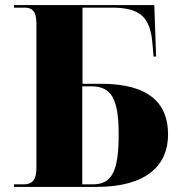

<svg xmlns="http://www.w3.org/2000/svg" viewBox="-20 -734 710 754"><path d="M35 0H359C556 0 640 -85 640 -206C640 -327 567 -405 377 -405H304V-704H419C531 -704 571 -667 579 -559L583 -512H593L586 -714H35V-704H76C103 -704 123 -694 123 -642V-75C123 -25 105 -10 72 -10H35ZM344 -10H303V-395H338C418 -395 446 -346 446 -206C446 -60 419 -10 344 -10Z"/></svg>

Font: Noto Serif Display ExtraBold
Style: Regular
Weight: 800
Designer: Monotype Design Team
Foundry: Monotype Imaging Inc.
Version: Version 2.009